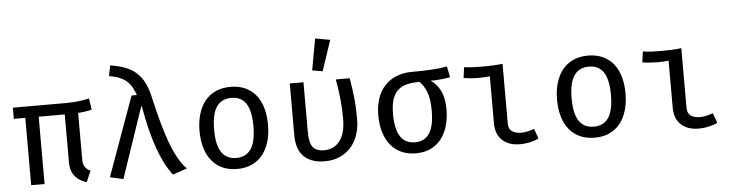

<svg xmlns="http://www.w3.org/2000/svg" viewBox="-48 -1041 4897 1284"><g transform="rotate(-5 2400.0 -399.5)"><path d="M117 0V-452H40V-527H399Q424 -527 444.5 -528.5Q465 -530 483 -532Q501 -534 518 -537Q535 -540 553 -544L564 -468Q520 -457 472 -454V-141Q472 -109 484.5 -91Q497 -73 521 -62L489 12Q468 6 448.5 -5Q429 -16 414 -33Q399 -50 390.5 -74Q382 -98 382 -130V-452H207V0Z M838 -539H874Q863 -569 850 -592.5Q837 -616 817 -633.5Q797 -651 768.5 -663Q740 -675 699 -681L713 -752Q773 -743 816.5 -725.5Q860 -708 890 -680Q920 -652 939.5 -612.5Q959 -573 971 -520Q993 -423 1014.5 -344.5Q1036 -266 1059 -204.5Q1082 -143 1107.5 -97.5Q1133 -52 1164 -21L1068 12Q1013 -58 971.5 -173.5Q930 -289 900 -461H896L735 13L646 -7Z M1632 -264Q1632 -367 1599.5 -416Q1567 -465 1501 -465Q1435 -465 1401.5 -416Q1368 -367 1368 -263Q1368 -160 1401 -111Q1434 -62 1500 -62Q1566 -62 1599 -111Q1632 -160 1632 -264ZM1270 -263Q1270 -324 1285 -375Q1300 -426 1329 -462.5Q1358 -499 1401.5 -519Q1445 -539 1501 -539Q1557 -539 1600 -519.5Q1643 -500 1672 -464Q1701 -428 1715.5 -377.5Q1730 -327 1730 -264Q1730 -203 1715 -152Q1700 -101 1671 -64.5Q1642 -28 1599 -8Q1556 12 1500 12Q1444 12 1401 -7.5Q1358 -27 1329 -63Q1300 -99 1285 -149.5Q1270 -200 1270 -263Z M1899 -527H1991V-191Q1991 -122 2013.5 -92Q2036 -62 2089 -62Q2156 -62 2195 -112.5Q2234 -163 2234 -263Q2234 -320 2228 -386Q2222 -452 2208 -527H2301Q2313 -462 2320 -396.5Q2327 -331 2327 -250Q2327 -190 2309.5 -141.5Q2292 -93 2260.5 -59Q2229 -25 2185 -6.5Q2141 12 2088 12Q2038 12 2002 -2Q1966 -16 1943 -41Q1920 -66 1909.5 -101Q1899 -136 1899 -177ZM2056 -601 2094 -812 2194 -794 2125 -589Z M2829 -264Q2829 -343 2810.5 -389.5Q2792 -436 2764 -462Q2719 -462 2683 -454Q2647 -446 2621.5 -424.5Q2596 -403 2582.5 -364Q2569 -325 2569 -263Q2569 -160 2602 -111Q2635 -62 2700 -62Q2764 -62 2796.5 -111Q2829 -160 2829 -264ZM2928 -264Q2928 -203 2913 -152Q2898 -101 2869 -64.5Q2840 -28 2797.5 -8Q2755 12 2700 12Q2645 12 2602 -7.5Q2559 -27 2530 -63Q2501 -99 2485.5 -149.5Q2470 -200 2470 -263Q2470 -324 2486.5 -374Q2503 -424 2535 -459Q2567 -494 2613.5 -513.5Q2660 -533 2720 -533Q2783 -533 2844 -536Q2905 -539 2956 -549L2970 -475Q2902 -463 2838 -463Q2877 -440 2902.5 -390.5Q2928 -341 2928 -264Z M3236 -458Q3217 -456 3199 -455Q3181 -454 3162 -454Q3136 -454 3110.5 -456Q3085 -458 3060 -462L3070 -534Q3097 -530 3128.5 -528.5Q3160 -527 3194 -527Q3228 -527 3262 -528.5Q3296 -530 3328 -534V-134Q3328 -96 3351.5 -80Q3375 -64 3413 -64Q3434 -64 3456.5 -69Q3479 -74 3500 -82L3524 -16Q3505 -5 3469.5 3.5Q3434 12 3396 12Q3323 12 3279.5 -28.5Q3236 -69 3236 -142Z M4032 -264Q4032 -367 3999.5 -416Q3967 -465 3901 -465Q3835 -465 3801.5 -416Q3768 -367 3768 -263Q3768 -160 3801 -111Q3834 -62 3900 -62Q3966 -62 3999 -111Q4032 -160 4032 -264ZM3670 -263Q3670 -324 3685 -375Q3700 -426 3729 -462.5Q3758 -499 3801.5 -519Q3845 -539 3901 -539Q3957 -539 4000 -519.5Q4043 -500 4072 -464Q4101 -428 4115.5 -377.5Q4130 -327 4130 -264Q4130 -203 4115 -152Q4100 -101 4071 -64.5Q4042 -28 3999 -8Q3956 12 3900 12Q3844 12 3801 -7.5Q3758 -27 3729 -63Q3700 -99 3685 -149.5Q3670 -200 3670 -263Z M4436 -458Q4417 -456 4399 -455Q4381 -454 4362 -454Q4336 -454 4310.5 -456Q4285 -458 4260 -462L4270 -534Q4297 -530 4328.5 -528.5Q4360 -527 4394 -527Q4428 -527 4462 -528.5Q4496 -530 4528 -534V-134Q4528 -96 4551.5 -80Q4575 -64 4613 -64Q4634 -64 4656.5 -69Q4679 -74 4700 -82L4724 -16Q4705 -5 4669.5 3.5Q4634 12 4596 12Q4523 12 4479.5 -28.5Q4436 -69 4436 -142Z"/></g></svg>

Font: Wlorlttqgufhjawjgtejqphaquk
Style: Regular
Weight: 400
Monospace: yes
Designer: Carrois Corporate & Edenspiekermann
Foundry: Carrois Corporate GbR & Edenspiekermann AG
Version: Version 2.001